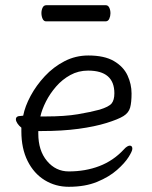

<svg xmlns="http://www.w3.org/2000/svg" viewBox="-20 -699 583 737"><path d="M157 -617Q148 -617 143.5 -627Q139 -637 139 -649Q139 -660 143.5 -669.5Q148 -679 158 -679H386Q395 -679 399.5 -669.5Q404 -660 404 -648Q404 -637 399.5 -627Q395 -617 385 -617ZM127 -196V-186Q127 -121 160.5 -81Q194 -41 244 -41Q308 -41 361.5 -61.5Q415 -82 455 -125Q462 -133 468 -136.5Q474 -140 478 -140Q488 -140 488 -128Q488 -119 473.5 -96Q459 -73 429 -46.5Q399 -20 353 -1Q307 18 244 18Q193 18 151.5 -7.5Q110 -33 86 -81Q62 -129 62 -195V-209Q53 -216 47 -225Q41 -234 41 -241Q41 -254 60 -254Q61 -254 64.5 -254.5Q68 -255 69 -255Q76 -291 97.5 -331Q119 -371 152 -406.5Q185 -442 227.5 -464Q270 -486 319 -486Q381 -486 417.5 -464.5Q454 -443 469.5 -409.5Q485 -376 485 -340Q485 -306 479.5 -286Q474 -266 454 -253.5Q434 -241 389 -227Q344 -213 281.5 -204.5Q219 -196 140 -196ZM155 -252Q229 -252 279 -260.5Q329 -269 362 -278Q398 -289 408.5 -302Q419 -315 419 -341Q419 -428 318 -428Q281 -428 250 -411Q219 -394 195.5 -367Q172 -340 156.5 -309.5Q141 -279 135 -252Z"/></svg>

Font: Moon Stars Kai T HW
Style: Regular
Weight: 400
Designer: GuiWonder
Version: Version 1.101